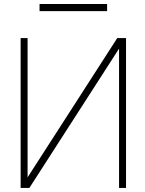

<svg xmlns="http://www.w3.org/2000/svg" viewBox="-20 -919 713 941"><path d="M173.8 -864.3V-899.4H504.9V-864.3ZM563.5 -680.7 124 2H81.1V-732.4H115.2V-49.8L554.7 -732.4H597.7V2H563.5Z"/></svg>

Font: Gen Shin Gothic ExtraLight
Style: Regular
Weight: 100
Designer: [Source Han Sans]
Ryoko NISHIZUKA  (kana & ideographs); Paul D. Hunt (Latin, Greek & Cyrillic); Wenlong ZHANG  (bopomofo
Version: Version 1.002.20150607